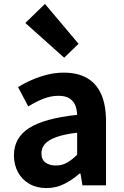

<svg xmlns="http://www.w3.org/2000/svg" viewBox="-20 -944 631 978"><path d="M216 14Q167 14 129.5 -7.5Q92 -29 71.5 -67Q51 -105 51 -153Q51 -242 128 -291.5Q205 -341 373 -359Q372 -387 363 -408.5Q354 -430 333.5 -443Q313 -456 278 -456Q239 -456 201 -441Q163 -426 124 -402L72 -500Q105 -521 142 -537Q179 -553 220 -563.5Q261 -574 305 -574Q376 -574 424 -546Q472 -518 496 -463Q520 -408 520 -327V0H400L390 -60H385Q349 -28 307 -7Q265 14 216 14ZM265 -101Q296 -101 321.5 -115.5Q347 -130 373 -156V-268Q305 -260 265 -245Q225 -230 208 -209.5Q191 -189 191 -164Q191 -131 211.5 -116Q232 -101 265 -101ZM307 -650 109 -827 209 -924 380 -721Z"/></svg>

Font: Noto Sans JP Thin
Style: Bold
Weight: 700
Version: Version 2.004-H2;hotconv 1.0.118;makeotfexe 2.5.65603